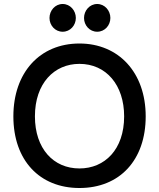

<svg xmlns="http://www.w3.org/2000/svg" viewBox="-20 -930 799 962"><path d="M710 -347C710 -567 574 -712 378 -712C179 -712 47 -566 47 -347C47 -126 179 12 378 12C580 12 710 -128 710 -347ZM378 -610C512 -610 602 -504 602 -347C602 -181 505 -86 378 -86C248 -86 155 -185 155 -347C155 -513 252 -610 378 -610ZM533 -840C533 -877 505 -910 467 -910C429 -910 401 -877 401 -840C401 -803 429 -771 467 -771C505 -771 533 -803 533 -840ZM360 -840C360 -877 332 -910 294 -910C256 -910 228 -877 228 -840C228 -803 256 -771 294 -771C332 -771 360 -803 360 -840Z"/></svg>

Font: Mint Spirit
Style: Bold
Weight: 700
Designer: HARENDAL Hirwen
Foundry: Arkandis Digital Foundry.
Version: Version 1.004;FFEdit